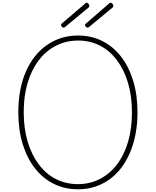

<svg xmlns="http://www.w3.org/2000/svg" viewBox="-20 -1377 1148 1416"><path d="M556 19Q458 19 377 -21Q296 -61 237.5 -136Q179 -211 147 -315.5Q115 -420 115 -549Q115 -635 129 -710Q143 -785 170.5 -848Q198 -911 237 -960.5Q276 -1010 325.5 -1044.5Q375 -1079 432.5 -1097Q490 -1115 556 -1115Q653 -1115 733.5 -1075Q814 -1035 872 -960.5Q930 -886 962 -781.5Q994 -677 994 -549Q994 -463 979.5 -387.5Q965 -312 937.5 -248.5Q910 -185 871.5 -135.5Q833 -86 784 -51.5Q735 -17 677.5 1Q620 19 556 19ZM556 -19Q614 -19 666 -36Q718 -53 762.5 -85Q807 -117 842 -163Q877 -209 902 -268Q927 -327 940 -397.5Q953 -468 953 -549Q953 -669 924 -766Q895 -863 842 -933.5Q789 -1004 716.5 -1041Q644 -1078 556 -1078Q496 -1078 444 -1061Q392 -1044 347 -1012Q302 -980 267 -934Q232 -888 206.5 -828.5Q181 -769 168 -699.5Q155 -630 155 -549Q155 -428 184.5 -330.5Q214 -233 267 -163Q320 -93 393.5 -56Q467 -19 556 -19ZM448 -1173Q444 -1173 437 -1179.5Q430 -1186 430 -1191Q430 -1193 430.5 -1195.5Q431 -1198 433 -1201L606 -1349Q610 -1352 612 -1354.5Q614 -1357 617 -1357Q623 -1357 628 -1353.5Q633 -1350 636 -1344.5Q639 -1339 639 -1334Q639 -1331 638.5 -1329Q638 -1327 636 -1324L460 -1178Q456 -1175 453.5 -1174Q451 -1173 448 -1173ZM626 -1173Q620 -1173 613.5 -1179.5Q607 -1186 607 -1191Q607 -1193 607.5 -1196Q608 -1199 611 -1201L782 -1349Q786 -1352 788.5 -1354.5Q791 -1357 795 -1357Q800 -1357 805 -1353.5Q810 -1350 813 -1344.5Q816 -1339 816 -1334Q816 -1331 815.5 -1329Q815 -1327 813 -1324L637 -1178Q633 -1175 630.5 -1174Q628 -1173 626 -1173Z"/></svg>

Font: Playwrite FR Moderne Thin
Style: Regular
Weight: 250
Version: Version 1.002